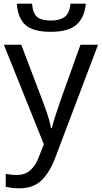

<svg xmlns="http://www.w3.org/2000/svg" viewBox="-20 -778 550 1038"><path d="M444 -758Q437 -683 393.5 -644.5Q350 -606 255 -606Q157 -606 116.5 -644Q76 -682 71 -758H153Q158 -704 181.5 -685.5Q205 -667 257 -667Q303 -667 329.5 -686.5Q356 -706 361 -758ZM1 -536H95L211 -231Q226 -191 238 -154.5Q250 -118 256 -85H260Q266 -110 279 -150.5Q292 -191 306 -232L415 -536H510L279 74Q251 150 206.5 195Q162 240 84 240Q60 240 42 237.5Q24 235 11 232V162Q22 164 37.5 166Q53 168 70 168Q116 168 144.5 142Q173 116 189 73L217 2Z"/></svg>

Font: RS Noto Sans
Style: Regular
Weight: 400
Designer: Monotype Design Team
Foundry: Monotype Imaging Inc.
Version: Version 3.10